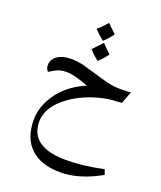

<svg xmlns="http://www.w3.org/2000/svg" viewBox="-169 -905 974 1162"><g transform="rotate(20 318.0 -323.5)"><path d="M360 152Q236 152 168.5 89Q101 26 101 -93Q101 -155 131.5 -216.5Q162 -278 216 -325Q243 -348 272.5 -366Q302 -384 333 -396Q321 -401 295.5 -409.5Q270 -418 242 -425Q214 -432 192 -432Q162 -432 140.5 -424.5Q119 -417 83 -394Q77 -399 72.5 -409.5Q68 -420 68 -432Q68 -470 101.5 -493Q135 -516 189 -516Q232 -516 273.5 -505Q315 -494 357 -481Q399 -468 442 -457Q485 -446 531 -446L597 -448L568 -371Q559 -370 549.5 -369Q540 -368 530.5 -367.5Q521 -367 512 -367Q471 -364 424 -351.5Q377 -339 332.5 -319Q288 -299 251 -273Q196 -235 166 -189Q136 -143 136 -93Q136 -41 161 -4.5Q186 32 236.5 51Q287 70 363 70Q425 70 486 62.5Q547 55 607 42L619 75Q570 102 525.5 119Q481 136 440 144Q399 152 360 152ZM331 -684Q310 -701 295.5 -714.5Q281 -728 271 -739Q281 -748 296 -763Q311 -778 330 -799Q335 -793 349 -779.5Q363 -766 385 -745Q375 -731 362 -716Q349 -701 331 -684ZM343 -559Q324 -573 309.5 -587Q295 -601 284 -614Q292 -622 306.5 -637.5Q321 -653 342 -675Q348 -668 361.5 -654.5Q375 -641 397 -620Q388 -607 374.5 -591.5Q361 -576 343 -559Z"/></g></svg>

Font: Noto Naskh Arabic UI
Style: Regular
Weight: 400
Designer: Monotype Design Team, David Williams, Mohamad Dakak and Nizar Qandah
Foundry: Monotype Imaging Inc.
Version: Version 2.014